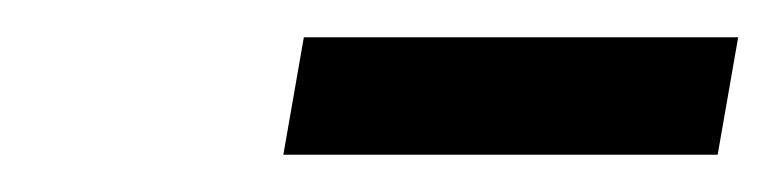

<svg xmlns="http://www.w3.org/2000/svg" viewBox="-20 -720 416 103"><path d="M132 -637 143 -700H376L365 -637Z"/></svg>

Font: Cuprum Medium
Style: Italic
Weight: 500
Italic angle: -10°
Version: Version 3.000